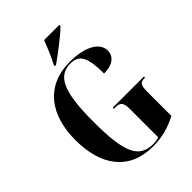

<svg xmlns="http://www.w3.org/2000/svg" viewBox="-265 -1053 1186 1186"><g transform="rotate(-45 328.0 -460.5)"><path d="M279 -780V-770H288C344 -809 445 -886 478 -921V-931H345C328 -886 302 -823 279 -780ZM358 10C435 10 502 -8 570 -44V-250C570 -308 577 -326 614 -326H622V-336H350V-326H365C407 -326 419 -308 419 -254V-8C402 -2 384 0 369 0C244 0 204 -90 204 -358C204 -618 246 -714 359 -714C435 -714 461 -663 461 -523C542 -523 578 -561 578 -607C578 -671 506 -724 361 -724C154 -724 45 -578 45 -358C45 -135 147 10 358 10Z"/></g></svg>

Font: Noto Serif Display ExtraCondensed ExtraBold
Style: Regular
Weight: 800
Width: 2
Designer: Monotype Design Team
Foundry: Monotype Imaging Inc.
Version: Version 2.009